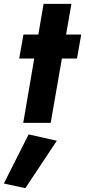

<svg xmlns="http://www.w3.org/2000/svg" viewBox="-66 -640 443 1000"><path d="M56 -460 34 -335H335L357 -460ZM161 -620 55 0H198L306 -620ZM83 60 -46 316 66 340 230 93Z"/></svg>

Font: Jost
Style: Bold Italic
Weight: 700
Italic angle: -5°
Version: Version 3.710